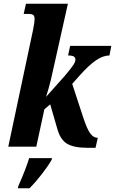

<svg xmlns="http://www.w3.org/2000/svg" viewBox="-20 -780 612 1021"><path d="M404 -379 364 -334 424 -151Q444 -91 461 -69Q478 -47 500 -47L488 6H446Q373 6 337 -15.5Q301 -37 285 -94L247 -225L216 -199L173 0H24L156 -622Q164 -662 164 -678Q164 -695 156.5 -700.5Q149 -706 131 -706H106L118 -760H341L274 -460Q261 -399 250.5 -355.5Q240 -312 225 -265L324 -376Q361 -420 371 -436Q381 -452 381 -463Q381 -474 372.5 -479.5Q364 -485 342 -485L353 -536H572L562 -485Q529 -485 491.5 -460Q454 -435 404 -379ZM78 208Q118 118 135 61H257L254 71Q237 101 203.5 144.5Q170 188 137 221H75Z"/></svg>

Font: Noto Serif CondExtraBold
Style: Italic
Weight: 800
Width: 3
Italic angle: -12°
Designer: Monotype Design Team
Foundry: Monotype Imaging Inc.
Version: Version 1.001